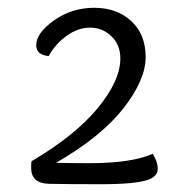

<svg xmlns="http://www.w3.org/2000/svg" viewBox="-20 -693 490 493"><path d="M105 -549Q73 -552 73 -577Q73 -608 118.5 -640.5Q164 -673 222 -673Q280 -673 317 -639Q354 -605 354 -546.5Q354 -488 297 -415Q240 -342 124 -275Q153 -274 209 -274Q318 -274 372 -298Q385 -278 385 -259.5Q385 -241 362 -232Q330 -220 241 -220Q152 -220 106 -221Q60 -222 60 -262Q60 -276 61 -279Q173 -345 231 -415.5Q289 -486 289 -543Q289 -578 266 -600Q243 -622 211.5 -622Q180 -622 151 -601Q122 -580 105 -549Z"/></svg>

Font: Overlock
Style: Regular
Weight: 400
Designer: Dario Muhafara
Foundry: Dario Manuel Muhafara
Version: Version 1.002